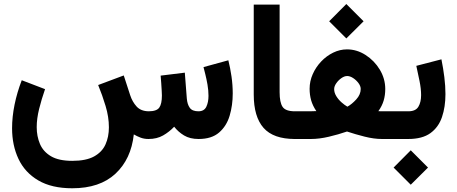

<svg xmlns="http://www.w3.org/2000/svg" viewBox="-20 -708 2329 978"><path d="M736.3 0Q713.9 0 695.6 -7.1Q677.2 -14.2 661.6 -23.4Q647.9 102.5 568.1 176.8Q488.3 251 348.1 251Q243.2 251 175 210.9Q106.9 170.9 74.2 101.6Q41.5 32.2 41.5 -54.7Q41.5 -112.8 54.2 -175Q66.9 -237.3 90.8 -299.3L209.5 -253.9Q191.4 -202.1 179.2 -152.8Q167 -103.5 167 -60.5Q167 -13.7 183.6 25.4Q200.2 64.5 239.7 87.9Q279.3 111.3 348.1 111.3Q418.5 111.3 459.2 88.9Q500 66.4 517.3 27.8Q534.7 -10.7 534.7 -59.6Q534.7 -112.3 517.8 -168.2Q501 -224.1 480 -274.9L610.4 -323.7L643.1 -223.1Q654.3 -189 676 -165.3Q697.8 -141.6 737.3 -141.1Q777.8 -141.1 791.3 -159.9Q804.7 -178.7 804.7 -221.7Q804.7 -228.5 803.7 -245.8Q802.7 -263.2 801.3 -284.2Q799.8 -305.2 798.3 -322.8L921.4 -337.9L931.6 -206.1Q934.1 -176.3 946.8 -158.7Q959.5 -141.1 990.7 -141.1Q1020 -141.1 1031 -164.3Q1042 -187.5 1042 -219.7Q1042 -247.6 1036.9 -277.1Q1031.7 -306.6 1025.6 -330.8Q1019.5 -355 1016.6 -366.2L1143.1 -400.9Q1152.8 -362.3 1159.2 -318.6Q1165.5 -274.9 1165.5 -231.9Q1165.5 -171.4 1149.7 -118.4Q1133.8 -65.4 1095.7 -32.7Q1057.6 0 991.7 0Q947.3 0 917.5 -18.1Q887.7 -36.1 867.2 -62.5Q842.3 -36.1 810.8 -18.1Q779.3 0 736.3 0Z M1272.5 -684.6H1404.3V-238.3Q1404.3 -186.5 1419.4 -163.8Q1434.6 -141.1 1481.9 -141.1H1494.1V0H1481.9Q1372.6 0 1322.5 -56.6Q1272.5 -113.3 1272.5 -226.6Z M1744.1 -687.5 1832 -599.6 1744.1 -512.2 1656.7 -599.6ZM1942.4 -254.9Q1942.4 -223.1 1934.3 -195.8Q1926.3 -168.5 1907.2 -141.6Q1918.5 -141.1 1927.7 -141.1Q1937 -141.1 1944.8 -141.1H1991.7V0H1925.3Q1884.8 0 1837.4 -12Q1790 -23.9 1747.6 -38.1Q1703.6 -22.9 1655 -11.5Q1606.4 0 1563.5 0H1474.6V-141.1H1547.4Q1558.6 -141.1 1568.1 -141.4Q1577.6 -141.6 1591.3 -142.1Q1572.8 -169.4 1564.9 -197Q1557.1 -224.6 1557.1 -255.9Q1557.1 -294.4 1573 -330.3Q1588.9 -366.2 1616 -394.8Q1643.1 -423.3 1677.2 -439.9Q1711.4 -456.5 1747.6 -456.5Q1797.4 -456.5 1842 -428Q1886.7 -399.4 1914.6 -353.3Q1942.4 -307.1 1942.4 -254.9ZM1748.5 -320.8Q1734.4 -320.8 1719 -310.1Q1703.6 -299.3 1692.9 -283.9Q1682.1 -268.6 1682.1 -253.9Q1682.1 -235.8 1693.1 -218Q1704.1 -200.2 1720 -186.3Q1735.8 -172.4 1749.5 -164.6Q1772 -176.8 1794.7 -201.7Q1817.4 -226.6 1817.4 -254.9Q1817.4 -269.5 1805.9 -284.9Q1794.4 -300.3 1778.6 -310.5Q1762.7 -320.8 1748.5 -320.8Z M2059.6 0H1971.7V-141.1H2060.1Q2097.2 -141.1 2111.1 -164.3Q2125 -187.5 2125 -223.1Q2125 -256.3 2116.9 -295.7Q2108.9 -335 2100.6 -372.6L2228.5 -405.8Q2237.8 -359.9 2243.4 -314.7Q2249 -269.5 2249 -228.5Q2249 -163.6 2231.4 -111.8Q2213.9 -60.1 2172.6 -30Q2131.3 0 2059.6 0ZM2072.3 57.6 2160.2 145.5 2072.3 232.9 1984.9 145.5Z"/></svg>

Font: Vazirmatn FD NL ExtraBold
Style: Regular
Weight: 800
Designer: Saber Rastikerdar
Foundry: Saber Rastikerdar
Version: Version 33.003